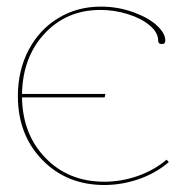

<svg xmlns="http://www.w3.org/2000/svg" viewBox="-20 -542 545 566"><path d="M32.7 -258.8Q32.7 -334 64.2 -394.3Q95.7 -454.6 151.6 -488.5Q207.5 -522.5 277.3 -522.5Q327.6 -522.5 372.8 -506.1Q418 -489.7 442.6 -466.8Q467.3 -443.8 467.3 -422.4Q467.3 -412.1 457 -412.1Q446.3 -412.1 446.3 -422.4Q446.3 -445.8 421.6 -466.8Q397 -487.8 357.4 -500.2Q317.9 -512.7 275.9 -512.7Q176.8 -512.7 111.8 -443.4Q46.9 -374 44.9 -265.1H290.5L288.6 -254.9H44.9Q46.4 -146 114.3 -76.2Q182.1 -6.3 287.6 -6.3Q336.9 -6.3 385.3 -22.9Q433.6 -39.6 471.2 -71.3L477.5 -64Q438.5 -30.8 388.4 -13.7Q338.4 3.4 287.6 3.4Q176.8 3.4 104.7 -70.6Q32.7 -144.5 32.7 -258.8Z"/></svg>

Font: Znikomit
Style: Regular
Weight: 100
Designer: gluk
Foundry: gluk
Version: Version 0.53